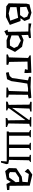

<svg xmlns="http://www.w3.org/2000/svg" viewBox="1601 -2170 680 3922"><g transform="rotate(90 1941.0 -209.0)"><path d="M489 -70 328 10 110 3 47 -46 54 -409 70 -472 240 -512 368 -472 409 -369 351 -288H409ZM240 -456 119 -409 126 -279H184H288L344 -359L320 -425ZM402 -78 344 -239 126 -207V-78L255 -46Z M926 -233 811 -294 704 -243 703 -104 806 -70 911 -72 961 -157ZM954 -6 801 -3 699 -40 704 -2 618 43 585 -23 630 -32 624 -447 575 -449 458 -452 460 -509 576 -488 754 -502 759 -463 693 -443 697 -307 795 -350 936 -319 1041 -176Z M1472 -419 1470 -367 1392 -379 1406 -435 1238 -431 1245 -55 1306 -37 1301 -1H1095L1091 -30L1152 -51L1164 -442L1110 -476L1111 -496L1467 -510Z M1977 -509 1993 -456 1936 -442 1917 -441 1913 -48 1968 -34 1973 3 1769 -1 1767 -26 1838 -50 1851 -442H1785L1688 -427L1665 -290L1638 -103L1598 -13L1466 9L1452 -45L1531 -67L1573 -114L1601 -303L1621 -441L1546 -462L1550 -502L1757 -493Z M2122 -46 2117 -470 2057 -489 2061 -515 2258 -513 2259 -488 2198 -472 2184 -116 2431 -461V-472L2370 -485L2375 -509L2566 -507L2567 -482L2509 -467L2502 -40L2575 -12L2573 12L2389 15L2393 -18L2438 -32L2433 -388L2190 -51L2192 -35L2237 -16L2235 5L2053 7L2059 -26Z M3333 1 3301 111H3270L3278 -6H2666V-46L2682 -54V-462L2635 -485V-500H2783V-477L2752 -469V-54H2894H2934V-469L2902 -477L2894 -500H3050L3042 -485L3003 -462V-54H3042H3183V-469L3144 -477V-500H3293L3286 -485L3254 -462L3246 -54L3325 -38Z M3610 -259 3498 -184 3495 -72 3535 -51Q3555 -52 3572 -53Q3586 -54 3597.5 -55.5Q3609 -57 3609 -59Q3609 -59 3613 -65Q3617 -71 3623.5 -80.5Q3630 -90 3638 -101.5Q3646 -113 3655 -125Q3675 -153 3702 -189L3695 -262ZM3546 -529 3772 -476 3776 -65 3861 -59 3862 -13 3738 -1 3696 -89 3644 -7 3475 25 3413 -50 3417 -202 3588 -313 3694 -327 3702 -436 3535 -458 3486 -373 3431 -431 3441 -456Z"/></g></svg>

Font: Underdog
Style: Regular
Weight: 400
Designer: Sergey Steblina
Foundry: Sergey Steblina, Jovanny Lemonad
Version: Version 1.001; ttfautohint (v0.9)